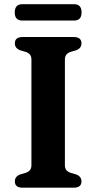

<svg xmlns="http://www.w3.org/2000/svg" viewBox="-20 -872 448 892"><path d="M281.5 -104.5Q281.5 -89.5 289 -81Q296.5 -72.5 310 -68.5L334 -61.5Q358.5 -52 358.5 -29.5Q358.5 0 322.5 0H85Q49 0 49 -29.5Q49 -52 73.5 -61.5L97.5 -68.5Q111 -72.5 118.5 -81Q126 -89.5 126 -104.5V-595.5Q126 -610.5 118.5 -619Q111 -627.5 97.5 -631.5L73.5 -638.5Q49 -648 49 -670.5Q49 -700 85 -700H322.5Q358.5 -700 358.5 -670.5Q358.5 -648 334 -638.5L310 -631.5Q296.5 -627.5 289 -619Q281.5 -610.5 281.5 -595.5ZM48.5 -814Q48.5 -852.5 83.5 -852.5H324Q359 -852.5 359 -814.5Q359 -776.5 324 -776.5H83.5Q48.5 -776.5 48.5 -814Z"/></svg>

Font: Fraunces 9pt S050 SemiBold
Style: Regular
Weight: 600
Version: Version 1.000; ttfautohint (v1.8.3)